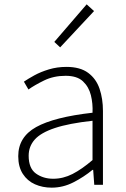

<svg xmlns="http://www.w3.org/2000/svg" viewBox="-20 -851 582 884"><path d="M218 13Q176 13 141 -2.5Q106 -18 85 -50.5Q64 -83 64 -132Q64 -220 146.5 -266Q229 -312 406 -332Q408 -374 398.5 -412.5Q389 -451 362 -476.5Q335 -502 282 -502Q227 -502 183 -480.5Q139 -459 111 -439L90 -475Q109 -488 138 -504Q167 -520 205 -531.5Q243 -543 286 -543Q349 -543 386 -515.5Q423 -488 438.5 -442Q454 -396 454 -340V0H414L409 -69H406Q366 -36 318 -11.5Q270 13 218 13ZM225 -28Q271 -28 314 -50Q357 -72 406 -114V-295Q297 -283 232.5 -261.5Q168 -240 140 -208.5Q112 -177 112 -134Q112 -76 145.5 -52Q179 -28 225 -28ZM257 -633 230 -658 379 -831 413 -800Z"/></svg>

Font: Noto Sans SC ExtraLight
Style: Regular
Weight: 250
Designer: Ryoko NISHIZUKA 西塚涼子 (kana, bopomofo & ideographs); Paul D. Hunt (Latin, Greek & Cyrillic); Sandoll Communications 산돌커뮤니
Foundry: Adobe
Version: Version 2.004-H2;hotconv 1.0.118;makeotfexe 2.5.65603